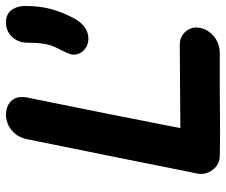

<svg xmlns="http://www.w3.org/2000/svg" viewBox="-77 -678 757 643"><g transform="rotate(-90 301.5 -356.5)"><path d="M102 1Q166 3 317 1H445Q481 1 506 -23Q531 -47 531 -80Q530 -101 514 -117Q498 -133 471 -133L194 -131L244 -385L297 -647Q298 -652 298 -661Q298 -687 281 -701Q264 -715 239 -715Q211 -715 187.5 -696.5Q164 -678 157 -645L100 -364L42 -75Q36 -47 54 -23Q72 1 102 1ZM493 -439Q535 -439 561 -486Q582 -525 592.5 -563.5Q603 -602 603 -651Q603 -678 589.5 -696.5Q576 -715 547 -715Q519 -715 499.5 -694.5Q480 -674 480 -643Q480 -592 471 -565Q465 -548 454 -528Q449 -517 444.5 -507Q440 -497 440 -489Q440 -468 455.5 -453.5Q471 -439 493 -439Z"/></g></svg>

Font: Balsamiq Sans
Style: Bold Italic
Weight: 700
Italic angle: -12°
Designer: Michael Angeles
Foundry: Balsamiq SRL
Version: Version 1.020; ttfautohint (v1.8.4.7-5d5b);gftools[0.9.26]